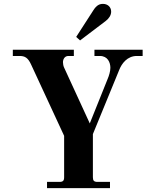

<svg xmlns="http://www.w3.org/2000/svg" viewBox="-20 -968 776 988"><path d="M372 -778 392 -760 524 -860C541 -873 552 -890 552 -908C552 -932 534 -948 510 -948C492 -948 477 -941 461 -916ZM46 -680H81C108 -680 124 -671 140 -636L310 -269V-56C310 -38 304 -32 286 -32H222V0H546V-32H482C464 -32 458 -38 458 -56V-278L593 -607C606 -641 635 -680 684 -680H714V-712H466V-680H494C534 -680 548 -647 548 -619C548 -602 541 -578 534 -562L442 -333L310 -620C306 -628 304 -640 304 -648C304 -662 312 -680 332 -680H360V-712H46Z"/></svg>

Font: Old Standard
Style: Bold
Weight: 700
Designer: Alexey Kryukov <alexios@thessalonica.org.ru>
Version: Version 2.0.2